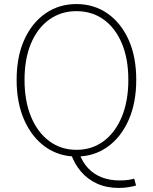

<svg xmlns="http://www.w3.org/2000/svg" viewBox="-20 -759 754 947"><path d="M357 13Q271 13 204.5 -34Q138 -81 100 -166Q62 -251 62 -365Q62 -480 100 -563.5Q138 -647 204.5 -693Q271 -739 357 -739Q443 -739 509.5 -693Q576 -647 614 -563.5Q652 -480 652 -365Q652 -251 614 -166Q576 -81 509.5 -34Q443 13 357 13ZM357 -20Q434 -20 491.5 -63Q549 -106 581 -183.5Q613 -261 613 -365Q613 -469 581 -545Q549 -621 491.5 -662.5Q434 -704 357 -704Q281 -704 223 -662.5Q165 -621 133 -545Q101 -469 101 -365Q101 -261 133 -183.5Q165 -106 223 -63Q281 -20 357 -20ZM566 168Q505 168 457.5 146Q410 124 378 85.5Q346 47 330 0H372Q387 41 414.5 70.5Q442 100 481.5 115.5Q521 131 570 131Q595 131 612 128.5Q629 126 642 122L651 156Q638 160 615 164Q592 168 566 168Z"/></svg>

Font: Noto Sans TC Thin Thin
Style: Regular
Weight: 250
Version: Version 2.004-H2;hotconv 1.0.118;makeotfexe 2.5.65603